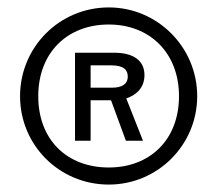

<svg xmlns="http://www.w3.org/2000/svg" viewBox="-20 -772 588 517"><path d="M273 -275C404 -275 511 -381 511 -513C511 -645 404 -752 273 -752C140 -752 34 -645 34 -513C34 -381 140 -275 273 -275ZM273 -321C160 -321 83 -396 83 -513C83 -629 160 -706 273 -706C384 -706 462 -629 462 -513C462 -396 384 -321 273 -321ZM182 -393H224V-502H279L319 -393H365L320 -507C344 -515 369 -533 369 -570C369 -609 339 -630 288 -630H182ZM224 -536V-596H280C314 -596 324 -583 324 -566C324 -544 306 -536 283 -536Z"/></svg>

Font: 18Franklin
Style: Regular
Weight: 400
Designer: Pablo Impallari, Rodrigo Fuenzalida (Modified by Dan O. Williams)
Version: Version 0.025;PS 000.025;hotconv 1.0.88;makeotf.lib2.5.64775